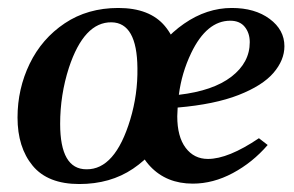

<svg xmlns="http://www.w3.org/2000/svg" viewBox="-20 -452 737 482"><path d="M24 -157Q24 -229 54.5 -292Q85 -355 142.5 -393.5Q200 -432 277 -432Q356 -432 394 -386.5Q432 -341 432 -265Q432 -193 401.5 -130Q371 -67 314 -28.5Q257 10 179 10Q100 10 62 -36Q24 -82 24 -157ZM307 -152Q326 -215 325 -281Q324 -395 260 -396Q191 -397 153 -282Q131 -214 131 -141Q131 -27 197 -27Q269 -26 307 -152ZM316 -152Q316 -222 350.5 -287.5Q385 -353 442 -392.5Q499 -432 562 -432Q620 -432 657 -404.5Q694 -377 694 -336Q694 -301 666.5 -269Q639 -237 579 -213.5Q519 -190 426 -182L425 -160Q425 -109 446 -81Q467 -53 502 -53Q553 -53 630 -105L652 -88Q614 -44 564.5 -17.5Q515 9 464 9Q398 9 357 -34.5Q316 -78 316 -152ZM607 -346Q607 -369 594.5 -384.5Q582 -400 558 -400Q499 -400 460 -319Q436 -269 429 -214Q515 -224 561 -259.5Q607 -295 607 -346Z"/></svg>

Font: Unna Medium
Style: Italic
Weight: 500
Italic angle: -8.05°
Designer: Jorge de Buen Unna
Foundry: Omnibus-Type
Version: Version 2.008